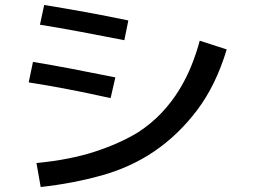

<svg xmlns="http://www.w3.org/2000/svg" viewBox="-20 -706 1040 769"><path d="M157 -686Q232 -674 320.5 -658Q409 -642 494 -624L478 -545Q392 -562 303.5 -578.5Q215 -595 140 -607ZM888 -508Q845 -365 770 -265.5Q695 -166 598 -100Q504 -36 387.5 -3.5Q271 29 143 43L126 -53Q260 -66 359.5 -98.5Q459 -131 533 -176Q588 -212 628.5 -255.5Q669 -299 698 -346.5Q727 -394 747 -444Q767 -494 780 -543ZM112 -458Q175 -448 261.5 -431.5Q348 -415 442 -396L423 -313Q338 -332 252.5 -348.5Q167 -365 95 -376Z"/></svg>

Font: Cafe24 ClassicType
Style: Regular
Weight: 400
Designer: Cafe24 thkim, hmlim, mnelim & 4IR
Foundry: Cafe24
Version: Version 1.000